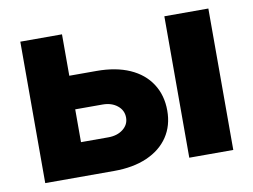

<svg xmlns="http://www.w3.org/2000/svg" viewBox="-63 -619 936 709"><g transform="rotate(-10 405.0 -265.0)"><path d="M543 -185.5Q543 -129.4 515.1 -87.6Q487.3 -45.9 435.1 -22.9Q382.8 0 311.5 0H52.7V-530.3H209V-375H311.5Q383.3 -375 435.3 -352.1Q487.3 -329.1 515.1 -286.1Q543 -243.2 543 -185.5ZM311.5 -126Q345.2 -126 366.9 -143.1Q388.7 -160.2 388.7 -186.5Q388.7 -213.9 366.9 -231.4Q345.2 -249 311.5 -249H209V-126ZM592.8 -530.3H757.8V0H592.8Z"/></g></svg>

Font: Pretendard ExtraBold
Style: Regular
Weight: 800
Designer: Base glyphs from Inter by Rasmus Andersson; Hangeul glyphs from Noto Sans CJK(Source Han Sans) by Jang Soo-young and Kan
Foundry: Kil Hyung-jin
Version: Version 1.309